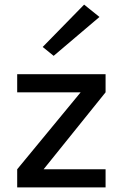

<svg xmlns="http://www.w3.org/2000/svg" viewBox="-20 -812 530 832"><path d="M54.5 0ZM54.5 0V-78.5L329.5 -412H54.5V-490.5H437.5V-412L169 -78.5H437.5V0ZM212.5 -570 165 -608.5 344.5 -792 411 -738.5Z"/></svg>

Font: Betinya Sans Medium
Style: Regular
Weight: 500
Designer: Jonathan Pinhorn
Version: Version 2.001;December 9, 2019;FontCreator 12.0.0.2547 64-bi